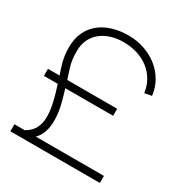

<svg xmlns="http://www.w3.org/2000/svg" viewBox="-171 -864 944 993"><g transform="rotate(30 301.5 -367.5)"><path d="M30 -42H91.5Q118.5 -57 134.2 -79.2Q150 -101.5 154.5 -132.8Q159 -164 152.8 -205.5Q146.5 -247 130 -301L119.5 -335H37V-377H106.5Q102 -389.5 96.8 -404.5Q91.5 -419.5 86.5 -438Q81.5 -456.5 78.2 -479.2Q75 -502 75 -529.5Q75 -579 92.5 -617.2Q110 -655.5 141.5 -681.8Q173 -708 216.8 -721.5Q260.5 -735 313 -735Q364 -735 409.2 -719.2Q454.5 -703.5 489.2 -675.5Q524 -647.5 546 -609Q568 -570.5 573 -525L531 -517Q525.5 -558.5 506 -591.2Q486.5 -624 456.8 -646.5Q427 -669 388.8 -680.8Q350.5 -692.5 307 -692.5Q267.5 -692.5 233.2 -681.8Q199 -671 173.8 -650.5Q148.5 -630 134.2 -599.8Q120 -569.5 120 -531Q120 -504 122.5 -485Q125 -466 129 -450.5Q133 -435 138.2 -420.2Q143.5 -405.5 149 -387L152 -377H450V-335H164.5L177 -293Q203.5 -204.5 198.5 -140.5Q193.5 -76.5 157.5 -42H564.5V0H30Z"/></g></svg>

Font: Vela Sans ExtLt
Style: Regular
Weight: 200
Designer: Principal design: Mikhail Sharanda - project Manrope.
Design modification: Ravid Balaliev
Foundry: Mikhail Sharanda
Version: Version 1.001